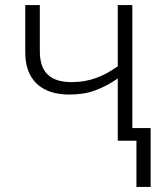

<svg xmlns="http://www.w3.org/2000/svg" viewBox="-20 -552 632 753"><path d="M441.9 -532.2V-292C387.2 -253.4 333 -230 261.2 -230C179.7 -230 136.2 -265.6 136.2 -351.1V-532.2H79.1V-345.2C79.1 -242.2 139.2 -181.2 251 -181.2C290.5 -181.2 324.7 -186.5 354 -197.8C383.3 -208.5 412.6 -224.1 441.9 -244.1V0H515.1V181.2H570.8V-49.8H499V-532.2Z"/></svg>

Font: Noto Reveo Sans
Style: Regular
Weight: 300
Designer: Monotype Design Team
Foundry: Monotype Imaging Inc.
Version: Version 2.007